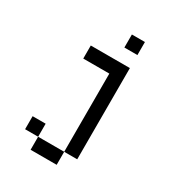

<svg xmlns="http://www.w3.org/2000/svg" viewBox="-212 -852 1060 1160"><g transform="rotate(30 318.0 -272.5)"><path d="M363.6 -727.3V-636.4H454.5V-727.3ZM363.6 -454.5V90.9H454.5V-545.5H181.8V-454.5ZM363.6 90.9H181.8V181.8H363.6ZM181.8 90.9V0H90.9V90.9Z"/></g></svg>

Font: Departure Mono
Style: Regular
Weight: 400
Monospace: yes
Designer: Helena Zhang
Version: Version 1.500;Glyphs 3.3.1 (3343)